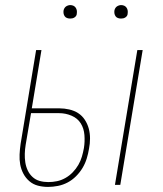

<svg xmlns="http://www.w3.org/2000/svg" viewBox="-20 -727 640 755"><path d="M432 0 520 -530H541L453 0ZM169 8Q169 8 169 8Q169 8 169 8Q148 8 129 3Q110 -2 95.5 -14.5Q81 -27 72 -44Q63 -61 59.5 -80Q56 -99 57 -119.5Q58 -140 61 -161L122 -530H143L105 -301H213Q233 -301 252.5 -296.5Q272 -292 287.5 -282Q303 -272 313.5 -256Q324 -240 329 -221.5Q334 -203 334 -182.5Q334 -162 330 -142Q327 -123 321 -103.5Q315 -84 304.5 -66.5Q294 -49 279 -34Q264 -19 246 -9.5Q228 0 208 4Q188 8 169 8ZM170 -11Q187 -11 204 -14.5Q221 -18 237 -27Q253 -36 266 -49.5Q279 -63 288 -78.5Q297 -94 302 -111Q307 -128 310 -145Q314 -170 312 -196Q310 -222 297.5 -242Q285 -262 261.5 -272Q238 -282 213 -282H102L81 -158Q78 -140 77.5 -122.5Q77 -105 79.5 -88.5Q82 -72 89 -57Q96 -42 108 -31Q120 -20 136 -15.5Q152 -11 170 -11ZM456 -654Q450 -654 444 -656Q438 -658 434.5 -663Q431 -668 430 -674Q429 -680 430 -686Q431 -691 433.5 -695Q436 -699 439.5 -701.5Q443 -704 447.5 -705.5Q452 -707 456 -707Q463 -707 468.5 -704.5Q474 -702 477.5 -697Q481 -692 482 -686Q483 -680 482 -674Q482 -669 479.5 -665Q477 -661 473 -658.5Q469 -656 465 -655Q461 -654 456 -654ZM256 -654Q250 -654 244 -656Q238 -658 234.5 -663Q231 -668 230 -674Q229 -680 230 -686Q231 -691 233.5 -695Q236 -699 239.5 -701.5Q243 -704 247.5 -705.5Q252 -707 256 -707Q263 -707 268.5 -704.5Q274 -702 277.5 -697Q281 -692 282 -686Q283 -680 282 -674Q282 -669 279.5 -665Q277 -661 273 -658.5Q269 -656 265 -655Q261 -654 256 -654Z"/></svg>

Font: Iosevka Curly Thin Extended
Style: Italic
Weight: 100
Width: 7
Italic angle: -9°
Monospace: yes
Designer: Belleve Invis
Foundry: Belleve Invis
Version: Version 11.1.0; ttfautohint (v1.8.3)